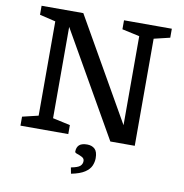

<svg xmlns="http://www.w3.org/2000/svg" viewBox="-97 -799 1067 1115"><g transform="rotate(10 436.0 -241.5)"><path d="M152 -75.5V-631.5L58 -654V-707H304L647 -106.5V-631.5L544 -654V-707H826V-654L732 -631.5V0H588L237 -614V-75.5L340 -53V0H58V-53ZM388.5 188Q428.5 180.5 441.5 168.8Q454.5 157 454.5 139Q454.5 124 440.2 116.5Q426 109 411.8 104.5Q397.5 100 397.5 93.5Q397.5 68 412 54.2Q426.5 40.5 459 40.5Q487 40.5 504 56.2Q521 72 521 110.5Q521 133 511.5 155.2Q502 177.5 475 195.5Q448 213.5 395.5 224Z"/></g></svg>

Font: Newsreader 6pt
Style: Regular
Weight: 400
Designer: Hugues Gentile
Foundry: Production Type
Version: Version 1.003; ttfautohint (v1.8.3)